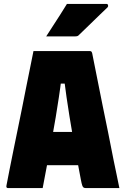

<svg xmlns="http://www.w3.org/2000/svg" viewBox="-20 -961 640 981"><path d="M143 -287H314Q331 -287 348.5 -287Q366 -287 383 -287L426 -296L452 -117H153Q150 -117 147.5 -118.5Q145 -120 143.5 -122.5Q142 -125 142 -128ZM198 0Q154 0 110 0Q66 0 21 0Q19 0 16.5 -1Q14 -2 13 -5Q12 -8 13 -13Q20 -52 29.5 -98Q39 -144 49 -195Q59 -246 70.5 -300Q82 -354 92.5 -408Q103 -462 113.5 -514Q124 -566 133.5 -613Q143 -660 151 -700Q226 -700 297 -700Q368 -700 440 -700Q443 -700 445 -699Q447 -698 448.5 -695.5Q450 -693 451 -689Q464 -625 477 -558.5Q490 -492 504 -423.5Q518 -355 532.5 -284Q547 -213 561 -140Q568 -105 575.5 -70.5Q583 -36 590 0Q545 0 501.5 0Q458 0 419 0Q412 0 407.5 -2.5Q403 -5 400 -14Q397 -23 393 -44Q382 -103 371.5 -158Q361 -213 352 -265Q343 -317 335 -366.5Q327 -416 320 -464.5Q313 -513 307 -561L334 -534H266L294 -561Q288 -511 280.5 -462Q273 -413 264.5 -361Q256 -309 245.5 -253Q235 -197 223.5 -134.5Q212 -72 198 0ZM322 -941Q361 -941 393 -941Q425 -941 456.5 -941Q488 -941 524 -941Q530 -941 532 -935Q534 -929 530 -924Q510 -905 493.5 -889Q477 -873 460.5 -857Q444 -841 425.5 -823Q407 -805 383 -782Q380 -778 375 -776.5Q370 -775 362 -775Q335 -775 310 -775Q285 -775 262 -775Q239 -775 216 -775Q234 -803 251.5 -830Q269 -857 287 -885Q305 -913 322 -941Z"/></svg>

Font: Recursive Monospace Black
Style: Regular
Weight: 900
Version: Version 1.047